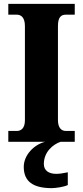

<svg xmlns="http://www.w3.org/2000/svg" viewBox="-20 -734 429 994"><path d="M23 0H214C157 14 103 68 103 130C103 206 152 240 248 240C267 240 311 234 331 224V158C308 163 288 166 271 166C234 166 207 150 207 115C207 52 255 13 294 0H367V-56H321C299 -56 280 -71 280 -112V-599C280 -645 296 -658 321 -658H367V-714H23V-658H67C88 -658 109 -645 109 -599V-111C109 -69 88 -56 67 -56H23Z"/></svg>

Font: Noto Serif Tamil SemiCondensed ExtraBold
Style: Italic
Weight: 800
Width: 4
Italic angle: -12°
Designer: Indian Type Foundry, Tom Grace, and the Monotype Design Team
Foundry: Monotype Imaging Inc.
Version: Version 2.003